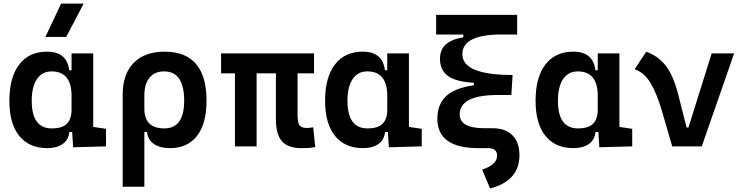

<svg xmlns="http://www.w3.org/2000/svg" viewBox="-20 -815 4142 1069"><path d="M243.2 9.8Q142.6 9.8 87.4 -58.3Q32.2 -126.5 32.2 -253.9Q32.2 -384.3 86.9 -455.8Q141.6 -527.3 241.7 -527.3Q353.5 -527.3 365.2 -423.8H378.4V-517.6H499V-108.4L570.3 -97.7V0L387.2 4.9L381.8 -80.1H366.2Q361.3 -35.6 328.4 -12.9Q295.4 9.8 243.2 9.8ZM156.7 -253.9Q156.7 -100.1 268.1 -100.1Q326.7 -100.1 352.5 -126.2Q378.4 -152.3 378.4 -205.1V-281.2Q378.4 -417.5 267.1 -417.5Q214.4 -417.5 185.5 -374.8Q156.7 -332 156.7 -253.9ZM232.9 -609.4 320.3 -794.9H445.8L348.6 -609.4Z M663.1 224.6V-288.1Q663.1 -402.3 724.1 -464.8Q785.2 -527.3 896.5 -527.3Q1129.9 -527.3 1129.9 -253.9Q1129.9 -126.5 1076.7 -58.3Q1023.4 9.8 926.3 9.8Q871.6 9.8 837.6 -12.9Q803.7 -35.6 798.3 -80.1H783.7V224.6ZM894 -417.5Q841.3 -417.5 812.5 -382.3Q783.7 -347.2 783.7 -283.7V-210Q783.7 -100.1 895 -100.1Q1005.4 -100.1 1005.4 -253.9Q1005.4 -417.5 894 -417.5Z M1288.1 0V-406.7H1210.9V-517.6H1728.5V-406.7H1636.7V-175.8Q1636.7 -137.2 1646.2 -119.9Q1655.8 -102.5 1688.5 -102.5Q1696.3 -102.5 1704.6 -103.5Q1712.9 -104.5 1723.6 -106.4L1735.4 3.9Q1715.8 7.3 1700 8.5Q1684.1 9.8 1659.2 9.8Q1583.5 9.8 1549.8 -28.6Q1516.1 -66.9 1516.1 -151.4V-406.7H1408.7V0Z M2001 9.8Q1900.4 9.8 1845.2 -58.3Q1790 -126.5 1790 -253.9Q1790 -384.3 1844.7 -455.8Q1899.4 -527.3 1999.5 -527.3Q2111.3 -527.3 2123 -423.8H2136.2V-517.6H2256.8V-108.4L2328.1 -97.7V0L2145 4.9L2139.6 -80.1H2124Q2119.1 -35.6 2086.2 -12.9Q2053.2 9.8 2001 9.8ZM1914.6 -253.9Q1914.6 -100.1 2025.9 -100.1Q2084.5 -100.1 2110.4 -126.2Q2136.2 -152.3 2136.2 -205.1V-281.2Q2136.2 -417.5 2024.9 -417.5Q1972.2 -417.5 1943.4 -374.8Q1914.6 -332 1914.6 -253.9Z M2643.6 9.8Q2415 9.8 2415 -153.8Q2415 -231.4 2461.7 -277.8Q2508.3 -324.2 2618.2 -340.3V-354Q2514.6 -360.4 2472.2 -393.6Q2429.7 -426.8 2429.7 -486.8Q2429.7 -538.6 2462.2 -567.6Q2494.6 -596.7 2559.6 -607.4V-622.6H2408.2V-732.4H2859.4V-622.6H2746.6Q2554.2 -615.7 2554.2 -513.7Q2554.2 -397.5 2834 -397.5L2827.1 -286.1H2752.9Q2539.6 -286.1 2539.6 -178.2Q2539.6 -101.1 2676.3 -101.1H2722.7Q2793.9 -101.1 2833 -61.8Q2872.1 -22.5 2872.1 49.3Q2872.1 191.9 2708.5 234.4L2664.6 129.4Q2703.6 116.7 2725.6 97.4Q2747.6 78.1 2747.6 51.8Q2747.6 9.8 2698.7 9.8Z M3172.9 9.8Q3072.3 9.8 3017.1 -58.3Q2961.9 -126.5 2961.9 -253.9Q2961.9 -384.3 3016.6 -455.8Q3071.3 -527.3 3171.4 -527.3Q3283.2 -527.3 3294.9 -423.8H3308.1V-517.6H3428.7V-108.4L3500 -97.7V0L3316.9 4.9L3311.5 -80.1H3295.9Q3291 -35.6 3258.1 -12.9Q3225.1 9.8 3172.9 9.8ZM3086.4 -253.9Q3086.4 -100.1 3197.8 -100.1Q3256.3 -100.1 3282.2 -126.2Q3308.1 -152.3 3308.1 -205.1V-281.2Q3308.1 -417.5 3196.8 -417.5Q3144 -417.5 3115.2 -374.8Q3086.4 -332 3086.4 -253.9Z M3722.7 0 3667.5 -190.4Q3637.7 -293 3602.8 -351.6Q3567.9 -410.2 3513.7 -429.7L3578.1 -527.3Q3646.5 -502 3688 -447.5Q3729.5 -393.1 3756.3 -288.1L3802.7 -105H3813L3942.4 -517.6H4067.4L3887.2 0Z"/></svg>

Font: Caskaydia Cove SemiBold
Style: Regular
Weight: 600
Monospace: yes
Designer: Aaron Bell
Foundry: Saja Typeworks
Version: Version 4.300; ttfautohint (v1.8.3)